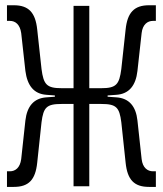

<svg xmlns="http://www.w3.org/2000/svg" viewBox="-20 -716 626 738"><path d="M6.8 2.4H33.2C90.3 2.4 116.2 -24.9 123 -90.3L139.6 -246.1C147 -303.7 159.2 -316.4 216.8 -316.4H262.7V0H323.2V-316.4H369.1C426.8 -316.4 439 -303.7 446.3 -246.1L462.9 -90.3C469.7 -24.9 495.6 2.4 552.7 2.4H579.1V-57.6H567.9C547.4 -57.6 528.3 -70.8 524.4 -104.5L508.3 -252.9C502.4 -307.6 476.1 -338.4 427.7 -341.8L393.6 -344.2V-349.1L427.7 -351.6C476.1 -355 502 -387.2 508.3 -443.4L524.4 -588.9C528.3 -622.6 547.4 -635.7 567.9 -635.7H579.1V-695.8H552.7C495.6 -695.8 469.7 -667.5 462.9 -603L446.3 -450.7C438.5 -391.1 426.8 -377 369.1 -377H323.2V-693.4H262.7V-377H216.8C159.2 -377 147.5 -391.1 139.6 -450.7L123 -603C116.2 -667.5 90.3 -695.8 33.2 -695.8H6.8V-635.7H18.1C38.6 -635.7 56.6 -622.6 61.5 -588.9L77.6 -443.4C85 -387.2 109.9 -355 158.2 -351.6L190.9 -349.1V-344.2L158.2 -341.8C109.9 -338.4 84 -307.6 77.6 -252.9L61.5 -104.5C57.1 -70.8 38.6 -57.6 18.1 -57.6H6.8Z"/></svg>

Font: Cascadia Code PL Light
Style: Regular
Weight: 300
Monospace: yes
Designer: Aaron Bell
Foundry: Saja Typeworks
Version: Version 2404.023